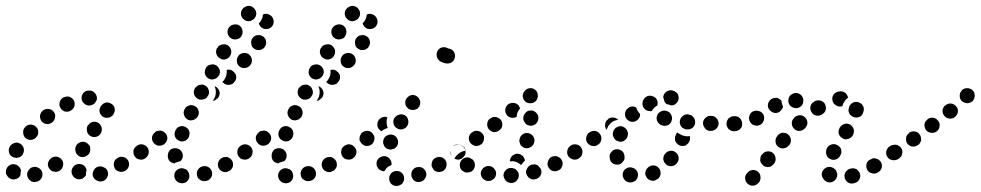

<svg xmlns="http://www.w3.org/2000/svg" viewBox="-24 -582 3260 638"><path d="M115 8Q117 3 117 -2Q117 -7 116 -11Q112 -21 102 -25Q93 -30 83 -26H82Q78 -24 74 -20Q71 -17 69 -13Q66 -8 66 -3Q66 2 68 7Q72 16 81 21Q90 25 100 21H101Q106 19 109 16Q113 12 115 8ZM334 -12Q331 -22 321 -26Q312 -31 302 -28H301Q292 -25 287 -15Q282 -6 285 4Q289 14 298 18Q307 23 317 20H318Q328 16 332 7Q337 -2 334 -12ZM18 14Q14 14 9 11Q5 9 2 5Q1 4 1 4Q-2 0 -4 -5Q-5 -10 -4 -15Q-4 -20 -1 -24Q1 -28 5 -31Q14 -38 24 -36Q34 -35 40 -27Q41 -26 41 -26Q42 -24 44 -21Q45 -18 46 -15Q44 -9 44 -3Q44 -2 44 0Q43 2 41 5Q39 7 37 9Q33 12 28 13Q23 15 18 14ZM232 13Q227 11 223 8Q219 5 217 0Q217 -1 216 -1Q212 -11 215 -20Q219 -30 228 -35Q233 -37 238 -37Q243 -37 247 -36Q252 -34 256 -31Q259 -27 262 -23Q262 -23 262 -23Q262 -21 263 -20Q263 -19 264 -17Q262 -12 262 -7Q261 -4 262 0Q260 3 257 6Q254 9 251 11Q246 13 241 14Q236 14 232 13ZM404 -29Q405 -34 405 -39Q404 -44 402 -48Q397 -57 387 -60Q377 -63 368 -58L367 -57Q363 -55 359 -51Q356 -47 355 -42Q354 -38 354 -33Q355 -28 357 -23Q362 -14 372 -12Q382 -9 391 -14H392Q396 -17 399 -20Q402 -24 404 -29ZM183 -49Q177 -58 167 -61Q157 -63 148 -58L147 -57Q139 -52 136 -42Q133 -32 139 -23Q144 -14 154 -12Q164 -9 173 -14L174 -15Q183 -20 185 -30Q188 -40 183 -49ZM469 -73Q470 -78 469 -82Q468 -87 465 -91Q459 -100 449 -101Q439 -103 430 -97Q426 -94 423 -90Q420 -85 419 -81Q419 -76 420 -71Q421 -66 424 -62Q430 -53 440 -52Q450 -50 459 -56Q463 -59 466 -64Q469 -68 469 -73ZM9 -95V-96Q12 -100 16 -103Q20 -106 25 -107Q29 -109 34 -108Q39 -107 44 -104Q52 -99 55 -89Q57 -79 52 -70V-69Q49 -65 45 -62Q41 -59 36 -58Q35 -58 34 -58Q33 -58 32 -57Q30 -58 27 -58Q24 -59 21 -59Q20 -59 19 -60Q18 -60 17 -61Q8 -66 6 -76Q3 -86 9 -95ZM228 -76Q229 -71 233 -68Q236 -64 241 -62Q245 -60 250 -60Q255 -60 260 -62Q264 -64 268 -67Q272 -70 274 -75V-76Q276 -80 276 -85Q276 -90 275 -95Q273 -100 269 -103Q266 -107 261 -109Q252 -113 242 -109Q233 -106 228 -96V-95Q226 -91 226 -86Q226 -81 228 -76ZM60 -124Q68 -117 78 -117Q89 -118 96 -125V-126Q104 -133 103 -144Q103 -154 95 -161Q88 -168 78 -168Q67 -168 60 -160Q52 -152 53 -142Q53 -131 60 -124ZM275 -131Q284 -125 294 -127Q304 -129 310 -137V-138Q313 -142 314 -147Q315 -152 314 -157Q313 -162 310 -166Q308 -170 304 -173Q295 -179 285 -177Q275 -175 269 -166H268Q263 -157 265 -147Q266 -137 275 -131ZM109 -198Q108 -193 110 -188Q111 -183 114 -179Q121 -171 131 -170Q141 -169 149 -175L150 -176Q158 -182 159 -193Q161 -203 154 -211Q148 -219 137 -220Q127 -221 119 -215L118 -214Q114 -211 112 -207Q110 -203 109 -198ZM307 -210Q308 -205 311 -201Q314 -197 318 -194Q327 -189 337 -191Q347 -193 353 -202V-203Q356 -207 357 -212Q358 -217 357 -222Q356 -227 353 -231Q350 -235 346 -237Q337 -243 327 -241Q317 -238 311 -229Q308 -224 307 -220Q306 -215 307 -210ZM176 -225Q180 -216 190 -212Q200 -209 209 -213L210 -214Q219 -218 223 -228Q226 -238 222 -247Q220 -252 216 -255Q212 -258 208 -260Q203 -262 198 -261Q193 -261 189 -259H188Q178 -254 175 -244Q171 -235 176 -225ZM298 -252Q298 -255 298 -258Q297 -268 289 -275Q282 -282 271 -281H270Q265 -281 261 -279Q256 -277 253 -273Q250 -269 248 -264Q247 -260 247 -255Q248 -244 256 -238Q263 -231 274 -231L275 -232Q279 -232 283 -234Q287 -235 290 -238Q291 -240 292 -241Q294 -244 296 -247Q297 -250 298 -252Z M604 11Q606 6 605 1Q605 -4 603 -8Q601 -13 598 -16Q594 -20 589 -21Q589 -21 589 -21Q580 -25 570 -21Q561 -17 557 -8Q555 -3 555 2Q555 7 557 11Q559 16 562 19Q566 23 570 25Q571 25 571 25Q581 29 591 25Q600 21 604 11ZM680 -12Q677 -22 668 -27Q659 -32 649 -29H648Q638 -26 633 -17Q628 -8 631 2Q632 7 635 11Q639 14 643 17Q647 19 652 20Q657 20 662 19H663Q673 16 678 7Q683 -2 680 -12ZM750 -29Q751 -34 750 -39Q750 -44 747 -48Q745 -52 741 -55Q737 -58 732 -60Q728 -61 723 -60Q718 -60 713 -57Q704 -52 701 -42Q698 -32 703 -23Q708 -14 718 -11Q728 -8 737 -14H738Q742 -16 745 -20Q748 -24 750 -29ZM537 -50Q535 -54 534 -59Q533 -64 534 -69V-70Q536 -80 544 -86Q553 -91 563 -89Q568 -88 572 -86Q576 -83 579 -79Q582 -75 583 -70Q584 -65 583 -60V-59Q582 -55 580 -52Q578 -48 575 -46Q568 -45 561 -42Q558 -41 556 -39Q555 -39 554 -39Q554 -39 553 -40Q548 -41 544 -43Q540 -46 537 -50ZM810 -91Q804 -100 794 -102Q784 -103 775 -97Q766 -91 765 -81Q763 -71 769 -62Q772 -58 776 -55Q780 -53 785 -52Q790 -51 795 -52Q800 -53 804 -56Q813 -62 815 -73Q816 -83 810 -91ZM466 -92Q460 -100 450 -102Q440 -104 431 -98V-97Q422 -92 420 -81Q419 -71 425 -63Q430 -54 441 -52Q451 -51 459 -57H460Q468 -63 470 -73Q472 -83 466 -92ZM527 -138Q523 -142 519 -145Q515 -147 510 -148Q505 -148 500 -147Q495 -146 491 -143V-142Q483 -136 481 -126Q480 -115 487 -107Q490 -103 494 -101Q498 -98 503 -98Q508 -97 513 -99Q518 -100 522 -103Q530 -110 532 -120Q533 -130 527 -138ZM572 -114Q576 -112 581 -112Q586 -112 591 -114Q595 -116 599 -120Q602 -123 604 -128V-129Q608 -138 604 -148Q600 -157 590 -161Q586 -163 581 -163Q576 -163 571 -161Q566 -159 563 -155Q560 -151 558 -147V-146Q554 -136 558 -127Q562 -118 572 -114ZM601 -184Q605 -182 610 -182Q615 -182 620 -184Q624 -185 628 -189Q632 -192 634 -196V-197Q639 -206 635 -216Q632 -226 622 -230Q613 -235 603 -231Q593 -228 589 -218Q584 -208 588 -199Q591 -189 601 -184ZM699 -289Q706 -282 706 -271Q705 -261 698 -254H697Q694 -251 691 -249Q687 -247 683 -247Q686 -250 687 -254H688Q692 -262 693 -271Q694 -281 691 -290Q690 -293 689 -296Q689 -296 689 -296Q692 -295 694 -293Q697 -292 699 -289ZM634 -253Q643 -249 653 -252Q663 -255 667 -264L668 -265Q673 -274 669 -284Q666 -294 657 -298Q653 -301 648 -301Q643 -301 638 -300Q633 -298 630 -295Q626 -292 623 -288V-287Q618 -278 621 -268Q625 -258 634 -253ZM753 -308V-307Q746 -300 735 -300Q725 -300 718 -307Q717 -308 716 -308Q716 -309 715 -310Q720 -314 723 -320Q728 -328 729 -337Q730 -343 729 -350Q735 -351 742 -350Q748 -348 753 -343Q761 -336 761 -326Q761 -315 753 -308ZM657 -336Q659 -331 662 -327Q665 -323 669 -321Q678 -316 688 -319Q698 -322 703 -331H704Q706 -336 707 -341Q707 -346 706 -350Q704 -355 701 -359Q698 -363 694 -365Q685 -370 675 -367Q665 -365 660 -356V-355Q657 -351 657 -346Q656 -341 657 -336ZM805 -400Q797 -407 786 -406Q776 -405 769 -398V-397Q762 -389 763 -379Q763 -369 771 -362Q779 -355 789 -356Q799 -356 806 -364L807 -365Q814 -372 813 -383Q812 -393 805 -400ZM707 -388Q716 -382 726 -385Q736 -388 741 -397Q746 -406 744 -416Q741 -426 732 -432Q728 -434 723 -435Q718 -435 713 -434Q708 -433 704 -430Q700 -427 698 -422H697Q692 -413 695 -403Q698 -393 707 -388ZM850 -461Q841 -467 831 -465Q821 -464 815 -455L814 -454Q809 -446 811 -436Q812 -425 821 -420Q830 -414 840 -416Q850 -418 856 -426V-427Q862 -435 860 -445Q858 -456 850 -461ZM745 -454Q754 -449 764 -452Q774 -454 779 -463V-464Q784 -473 781 -483Q779 -493 770 -498Q761 -503 751 -500Q741 -498 736 -489L735 -488Q730 -479 733 -469Q736 -459 745 -454ZM856 -536Q854 -535 853 -535Q851 -534 850 -534Q849 -531 849 -528Q847 -518 841 -510Q839 -507 836 -504Q839 -495 847 -489Q855 -484 865 -486Q875 -487 881 -496Q887 -504 885 -515Q883 -525 875 -531Q866 -537 856 -536ZM777 -542Q776 -537 777 -532Q778 -527 781 -523Q784 -519 788 -516Q792 -513 797 -512Q801 -511 806 -512Q811 -513 815 -516H816Q820 -519 823 -523Q826 -527 827 -532Q828 -537 827 -542Q826 -547 823 -551Q817 -560 807 -562Q797 -564 789 -558H788Q784 -555 781 -551Q778 -547 777 -542Z M949 11Q951 6 950 1Q950 -4 948 -8Q946 -13 943 -16Q939 -20 934 -21Q934 -21 934 -21Q925 -25 915 -21Q906 -17 902 -8Q900 -3 900 2Q900 7 902 11Q904 16 907 19Q911 23 915 25Q916 25 916 25Q926 29 936 25Q945 21 949 11ZM1025 -12Q1022 -22 1013 -27Q1004 -32 994 -29H993Q983 -26 978 -17Q973 -8 976 2Q977 7 980 11Q984 14 988 17Q992 19 997 20Q1002 20 1007 19H1008Q1018 16 1023 7Q1028 -2 1025 -12ZM1095 -29Q1096 -34 1095 -39Q1095 -44 1092 -48Q1090 -52 1086 -55Q1082 -58 1077 -60Q1073 -61 1068 -60Q1063 -60 1058 -57Q1049 -52 1046 -42Q1043 -32 1048 -23Q1053 -14 1063 -11Q1073 -8 1082 -14H1083Q1087 -16 1090 -20Q1093 -24 1095 -29ZM882 -50Q880 -54 879 -59Q878 -64 879 -69V-70Q881 -80 889 -86Q898 -91 908 -89Q913 -88 917 -86Q921 -83 924 -79Q927 -75 928 -70Q929 -65 928 -60V-59Q927 -55 925 -52Q923 -48 920 -46Q913 -45 906 -42Q903 -41 901 -39Q900 -39 899 -39Q899 -39 898 -40Q893 -41 889 -43Q885 -46 882 -50ZM1155 -91Q1149 -100 1139 -102Q1129 -103 1120 -97Q1111 -91 1110 -81Q1108 -71 1114 -62Q1117 -58 1121 -55Q1125 -53 1130 -52Q1135 -51 1140 -52Q1145 -53 1149 -56Q1158 -62 1160 -73Q1161 -83 1155 -91ZM811 -92Q805 -100 795 -102Q785 -104 776 -98V-97Q767 -92 765 -81Q764 -71 770 -63Q775 -54 786 -52Q796 -51 804 -57H805Q813 -63 815 -73Q817 -83 811 -92ZM872 -138Q868 -142 864 -145Q860 -147 855 -148Q850 -148 845 -147Q840 -146 836 -143V-142Q828 -136 826 -126Q825 -115 832 -107Q835 -103 839 -101Q843 -98 848 -98Q853 -97 858 -99Q863 -100 867 -103Q875 -110 877 -120Q878 -130 872 -138ZM917 -114Q921 -112 926 -112Q931 -112 936 -114Q940 -116 944 -120Q947 -123 949 -128V-129Q953 -138 949 -148Q945 -157 935 -161Q931 -163 926 -163Q921 -163 916 -161Q911 -159 908 -155Q905 -151 903 -147V-146Q899 -136 903 -127Q907 -118 917 -114ZM946 -184Q950 -182 955 -182Q960 -182 965 -184Q969 -185 973 -189Q977 -192 979 -196V-197Q984 -206 980 -216Q977 -226 967 -230Q958 -235 948 -231Q938 -228 934 -218Q929 -208 933 -199Q936 -189 946 -184ZM1044 -289Q1051 -282 1051 -271Q1050 -261 1043 -254H1042Q1039 -251 1036 -249Q1032 -247 1028 -247Q1031 -250 1032 -254H1033Q1037 -262 1038 -271Q1039 -281 1036 -290Q1035 -293 1034 -296Q1034 -296 1034 -296Q1037 -295 1039 -293Q1042 -292 1044 -289ZM979 -253Q988 -249 998 -252Q1008 -255 1012 -264L1013 -265Q1018 -274 1014 -284Q1011 -294 1002 -298Q998 -301 993 -301Q988 -301 983 -300Q978 -298 975 -295Q971 -292 968 -288V-287Q963 -278 966 -268Q970 -258 979 -253ZM1098 -308V-307Q1091 -300 1080 -300Q1070 -300 1063 -307Q1062 -308 1061 -308Q1061 -309 1060 -310Q1065 -314 1068 -320Q1073 -328 1074 -337Q1075 -343 1074 -350Q1080 -351 1087 -350Q1093 -348 1098 -343Q1106 -336 1106 -326Q1106 -315 1098 -308ZM1002 -336Q1004 -331 1007 -327Q1010 -323 1014 -321Q1023 -316 1033 -319Q1043 -322 1048 -331H1049Q1051 -336 1052 -341Q1052 -346 1051 -350Q1049 -355 1046 -359Q1043 -363 1039 -365Q1030 -370 1020 -367Q1010 -365 1005 -356V-355Q1002 -351 1002 -346Q1001 -341 1002 -336ZM1150 -400Q1142 -407 1131 -406Q1121 -405 1114 -398V-397Q1107 -389 1108 -379Q1108 -369 1116 -362Q1124 -355 1134 -356Q1144 -356 1151 -364L1152 -365Q1159 -372 1158 -383Q1157 -393 1150 -400ZM1052 -388Q1061 -382 1071 -385Q1081 -388 1086 -397Q1091 -406 1089 -416Q1086 -426 1077 -432Q1073 -434 1068 -435Q1063 -435 1058 -434Q1053 -433 1049 -430Q1045 -427 1043 -422H1042Q1037 -413 1040 -403Q1043 -393 1052 -388ZM1195 -461Q1186 -467 1176 -465Q1166 -464 1160 -455L1159 -454Q1154 -446 1156 -436Q1157 -425 1166 -420Q1175 -414 1185 -416Q1195 -418 1201 -426V-427Q1207 -435 1205 -445Q1203 -456 1195 -461ZM1090 -454Q1099 -449 1109 -452Q1119 -454 1124 -463V-464Q1129 -473 1126 -483Q1124 -493 1115 -498Q1106 -503 1096 -500Q1086 -498 1081 -489L1080 -488Q1075 -479 1078 -469Q1081 -459 1090 -454ZM1201 -536Q1199 -535 1198 -535Q1196 -534 1195 -534Q1194 -531 1194 -528Q1192 -518 1186 -510Q1184 -507 1181 -504Q1184 -495 1192 -489Q1200 -484 1210 -486Q1220 -487 1226 -496Q1232 -504 1230 -515Q1228 -525 1220 -531Q1211 -537 1201 -536ZM1122 -542Q1121 -537 1122 -532Q1123 -527 1126 -523Q1129 -519 1133 -516Q1137 -513 1142 -512Q1146 -511 1151 -512Q1156 -513 1160 -516H1161Q1165 -519 1168 -523Q1171 -527 1172 -532Q1173 -537 1172 -542Q1171 -547 1168 -551Q1162 -560 1152 -562Q1142 -564 1134 -558H1133Q1129 -555 1126 -551Q1123 -547 1122 -542Z M1312 29Q1315 25 1317 21Q1319 16 1319 11Q1319 1 1312 -7Q1304 -14 1294 -14Q1289 -14 1284 -12Q1280 -10 1276 -7Q1273 -3 1271 1Q1269 6 1269 11Q1269 21 1276 29Q1283 36 1294 36Q1299 36 1303 34Q1308 32 1312 29ZM1391 -11Q1390 -15 1386 -19Q1383 -23 1378 -25Q1374 -27 1369 -27Q1364 -27 1359 -26Q1349 -22 1345 -13Q1341 -3 1344 6Q1346 11 1349 15Q1352 18 1357 21Q1361 23 1366 23Q1371 23 1376 21Q1386 18 1390 8Q1395 -1 1391 -11ZM1457 -48Q1454 -53 1450 -56Q1446 -59 1441 -60Q1436 -61 1431 -60Q1426 -59 1422 -57Q1413 -52 1411 -41Q1408 -31 1414 -23Q1416 -18 1420 -15Q1424 -12 1429 -11Q1434 -10 1439 -11Q1444 -11 1448 -14Q1457 -19 1459 -29Q1462 -40 1457 -48ZM1233 -22Q1230 -26 1228 -30Q1227 -35 1227 -40Q1228 -51 1236 -57Q1244 -64 1255 -63Q1265 -62 1271 -54Q1278 -46 1277 -36Q1277 -35 1277 -35Q1277 -34 1277 -33Q1277 -33 1276 -33Q1267 -30 1260 -23Q1256 -18 1253 -13Q1252 -13 1251 -13Q1251 -13 1250 -13Q1245 -14 1241 -16Q1236 -18 1233 -22ZM1518 -91Q1516 -95 1511 -98Q1507 -101 1502 -102Q1497 -102 1493 -101Q1488 -100 1484 -97H1483Q1475 -91 1473 -81Q1471 -71 1477 -63Q1480 -58 1484 -56Q1489 -53 1494 -52Q1498 -51 1503 -52Q1508 -54 1512 -56V-57Q1521 -63 1523 -73Q1524 -83 1518 -91ZM1156 -91Q1153 -95 1149 -98Q1145 -101 1140 -102Q1135 -103 1130 -102Q1125 -100 1121 -98Q1117 -95 1114 -91Q1111 -86 1110 -81Q1110 -77 1111 -72Q1112 -67 1114 -63Q1120 -54 1131 -52Q1141 -51 1149 -56V-57Q1158 -62 1160 -73Q1162 -83 1156 -91ZM1264 -87Q1268 -85 1273 -85Q1278 -85 1283 -87Q1288 -88 1291 -92Q1295 -95 1297 -100Q1301 -109 1297 -119Q1293 -129 1284 -133Q1274 -137 1265 -133Q1255 -130 1251 -120Q1247 -110 1251 -101Q1254 -91 1264 -87ZM1215 -137Q1209 -146 1199 -147Q1188 -148 1180 -142Q1176 -139 1174 -134Q1171 -130 1171 -125Q1170 -120 1171 -115Q1173 -111 1176 -107Q1182 -99 1192 -97Q1202 -96 1211 -102Q1219 -109 1220 -119Q1222 -129 1215 -137ZM1239 -188Q1243 -191 1248 -193Q1252 -194 1257 -194Q1259 -193 1260 -193Q1262 -193 1263 -192Q1262 -188 1261 -184Q1260 -174 1262 -164Q1263 -160 1265 -157Q1261 -156 1257 -154Q1249 -151 1243 -146Q1241 -148 1239 -149Q1237 -151 1235 -153Q1229 -161 1230 -171Q1231 -182 1239 -188ZM1296 -155Q1305 -150 1315 -153Q1325 -156 1330 -165Q1335 -174 1332 -184Q1330 -194 1321 -199Q1312 -204 1302 -201Q1292 -198 1286 -189Q1281 -180 1284 -170Q1287 -160 1296 -155ZM1323 -236Q1324 -231 1327 -227Q1330 -223 1334 -220Q1338 -218 1343 -217Q1348 -216 1353 -217Q1357 -218 1362 -220Q1366 -223 1368 -227H1369Q1371 -232 1372 -236Q1373 -241 1372 -246Q1371 -251 1368 -255Q1366 -259 1361 -262Q1357 -265 1352 -266Q1348 -267 1343 -266Q1338 -265 1334 -262Q1330 -259 1327 -255Q1324 -251 1323 -246Q1322 -241 1323 -236ZM1488 -396Q1488 -386 1481 -378Q1473 -371 1463 -371Q1455 -371 1448 -374Q1441 -376 1435 -381Q1428 -388 1427 -398Q1426 -408 1432 -416Q1438 -424 1448 -425Q1457 -426 1465 -421Q1475 -420 1482 -413Q1488 -406 1488 -396Z M1700 0Q1700 -5 1698 -9Q1696 -14 1692 -17Q1689 -21 1684 -22Q1679 -24 1674 -24Q1663 -24 1656 -16Q1649 -9 1649 2Q1650 7 1652 11Q1654 16 1657 19Q1661 23 1665 24Q1670 26 1675 26H1676Q1686 26 1693 18Q1700 11 1700 0ZM1624 -1Q1626 -11 1620 -19Q1614 -28 1604 -30Q1599 -31 1594 -30Q1589 -29 1585 -26Q1581 -24 1578 -19Q1575 -15 1574 -10Q1573 -5 1574 -1Q1575 4 1578 8Q1581 13 1585 15Q1589 18 1594 19Q1605 21 1613 15Q1622 10 1624 -1ZM1774 -18Q1773 -22 1769 -26Q1766 -30 1762 -33Q1758 -35 1753 -36Q1748 -36 1743 -35Q1733 -32 1728 -23Q1722 -14 1725 -4Q1727 1 1730 5Q1733 9 1737 11Q1741 14 1746 14Q1751 15 1756 13H1757Q1767 10 1772 1Q1777 -8 1774 -18ZM1549 -18Q1555 -26 1554 -37Q1553 -47 1545 -53H1544Q1536 -60 1526 -59Q1515 -57 1509 -49Q1503 -41 1504 -31Q1505 -20 1513 -14H1514Q1522 -7 1532 -9Q1543 -10 1549 -18ZM1843 -49Q1841 -54 1837 -57Q1833 -60 1829 -62Q1824 -64 1819 -63Q1814 -63 1810 -61H1809Q1800 -56 1797 -46Q1793 -36 1798 -27Q1800 -23 1804 -19Q1807 -16 1812 -14Q1817 -13 1822 -13Q1827 -13 1831 -16H1832Q1841 -20 1844 -30Q1848 -40 1843 -49ZM1674 -46H1673Q1672 -46 1670 -46Q1670 -50 1672 -54Q1673 -58 1675 -61Q1682 -69 1692 -71Q1702 -72 1710 -66Q1715 -63 1717 -58Q1720 -54 1720 -48Q1713 -42 1708 -34Q1708 -34 1708 -33Q1701 -40 1691 -44Q1683 -47 1674 -46ZM1906 -92Q1903 -96 1899 -98Q1895 -101 1890 -102Q1885 -102 1880 -101Q1876 -100 1871 -97Q1863 -91 1861 -81Q1859 -71 1865 -62Q1868 -58 1872 -56Q1877 -53 1881 -52Q1886 -51 1891 -52Q1896 -53 1900 -56L1901 -57Q1909 -63 1911 -73Q1912 -83 1906 -92ZM1473 -81Q1474 -86 1477 -91Q1480 -95 1484 -98Q1488 -101 1493 -102Q1498 -103 1503 -102Q1508 -101 1512 -98Q1516 -96 1519 -92Q1521 -89 1522 -86Q1523 -84 1523 -81Q1523 -81 1523 -81Q1513 -80 1505 -75Q1497 -70 1491 -63Q1488 -59 1486 -55Q1484 -56 1481 -58Q1479 -60 1477 -63Q1475 -67 1474 -72Q1473 -77 1473 -81ZM1705 -102Q1707 -98 1711 -95Q1715 -92 1720 -90Q1730 -88 1739 -93Q1748 -98 1751 -108Q1754 -118 1749 -127Q1744 -136 1734 -139Q1724 -142 1715 -137Q1706 -132 1703 -122V-121Q1701 -116 1702 -111Q1703 -107 1705 -102ZM1580 -137Q1573 -146 1563 -147Q1553 -149 1545 -142H1544Q1536 -136 1534 -126Q1533 -115 1539 -107Q1546 -99 1556 -97Q1566 -96 1574 -102H1575Q1583 -109 1584 -119Q1586 -129 1580 -137ZM1640 -184Q1637 -188 1632 -190Q1628 -193 1623 -193Q1618 -194 1614 -193Q1609 -191 1605 -188H1604Q1596 -182 1595 -171Q1594 -161 1600 -153Q1603 -149 1607 -147Q1612 -144 1616 -143Q1621 -143 1626 -144Q1631 -145 1635 -149Q1644 -155 1645 -165Q1646 -176 1640 -184ZM1721 -173Q1724 -169 1728 -167Q1733 -165 1738 -164Q1748 -164 1756 -170Q1764 -177 1765 -187V-188Q1766 -198 1759 -206Q1752 -214 1742 -215Q1737 -215 1732 -214Q1727 -212 1724 -209Q1720 -206 1718 -201Q1715 -197 1715 -192V-191Q1714 -186 1716 -182Q1718 -177 1721 -173ZM1664 -235Q1673 -241 1683 -240Q1693 -239 1700 -231Q1701 -229 1702 -226Q1704 -224 1704 -221Q1700 -217 1697 -211Q1693 -203 1693 -194Q1684 -189 1675 -191Q1666 -192 1660 -200Q1654 -208 1655 -218Q1656 -228 1664 -235ZM1763 -266Q1763 -271 1761 -275Q1759 -280 1755 -283Q1747 -290 1737 -289Q1726 -288 1720 -280Q1713 -273 1713 -262Q1714 -252 1721 -245Q1729 -238 1739 -239Q1750 -239 1757 -247Q1757 -247 1758 -248Q1761 -252 1762 -256Q1764 -261 1763 -266Z M2094 9Q2096 4 2096 -1Q2096 -6 2094 -11Q2092 -15 2088 -19Q2085 -22 2080 -24Q2080 -24 2079 -24Q2075 -26 2070 -26Q2065 -26 2060 -24Q2056 -22 2052 -19Q2049 -15 2047 -11Q2043 -1 2047 8Q2051 18 2060 22Q2061 22 2062 23Q2072 26 2081 22Q2091 18 2094 9ZM2170 1Q2172 -4 2171 -8Q2171 -13 2169 -18Q2164 -27 2155 -31Q2145 -34 2136 -30L2134 -29Q2130 -27 2127 -23Q2123 -19 2122 -15Q2120 -10 2120 -5Q2120 0 2123 4Q2127 14 2137 17Q2147 21 2156 16L2157 15Q2162 13 2165 10Q2168 6 2170 1ZM2231 -58Q2231 -63 2228 -68Q2226 -72 2222 -75Q2214 -82 2204 -81Q2194 -80 2187 -72L2186 -71Q2183 -67 2181 -62Q2180 -57 2180 -52Q2181 -48 2183 -43Q2186 -39 2189 -36Q2197 -29 2208 -30Q2218 -31 2225 -39V-40Q2229 -44 2230 -48Q2232 -53 2231 -58ZM2030 -35Q2035 -36 2039 -38Q2043 -41 2046 -45Q2049 -48 2051 -53Q2052 -58 2051 -63V-64Q2050 -75 2042 -81Q2033 -87 2023 -86Q2018 -85 2014 -83Q2010 -80 2007 -76Q2003 -72 2002 -68Q2001 -63 2002 -58V-57Q2003 -46 2011 -40Q2019 -34 2030 -35ZM1907 -92Q1904 -96 1900 -99Q1896 -101 1891 -102Q1886 -103 1881 -102Q1877 -101 1872 -98V-97Q1863 -92 1861 -81Q1860 -71 1866 -63Q1871 -54 1882 -52Q1892 -51 1900 -57H1901Q1910 -63 1911 -73Q1913 -83 1907 -92ZM1974 -118Q1975 -123 1974 -127Q1973 -132 1970 -136Q1964 -145 1954 -147Q1943 -148 1935 -142H1934Q1926 -136 1924 -125Q1922 -115 1928 -107Q1931 -103 1936 -100Q1940 -97 1945 -97Q1950 -96 1954 -97Q1959 -98 1963 -101L1964 -102Q1968 -104 1971 -109Q1973 -113 1974 -118ZM2268 -114V-115Q2269 -119 2269 -122Q2269 -126 2268 -130Q2262 -129 2256 -129L2255 -130Q2246 -130 2238 -135Q2232 -137 2227 -142Q2225 -140 2223 -137Q2222 -134 2221 -131H2220V-130Q2217 -120 2221 -111Q2226 -102 2236 -98Q2240 -97 2245 -97Q2250 -97 2255 -99Q2259 -102 2262 -105Q2266 -109 2267 -114ZM2029 -113Q2033 -111 2038 -111Q2043 -111 2048 -113Q2052 -116 2056 -119Q2059 -123 2061 -127V-129Q2065 -138 2060 -148Q2056 -157 2046 -161Q2037 -165 2027 -160Q2018 -156 2014 -146V-145Q2010 -135 2015 -126Q2019 -116 2029 -113ZM2434 -153Q2437 -157 2439 -161Q2441 -166 2441 -171Q2441 -181 2434 -189Q2427 -196 2416 -196H2415Q2410 -196 2405 -194Q2401 -192 2397 -189Q2394 -185 2392 -181Q2390 -176 2390 -171Q2390 -166 2392 -161Q2394 -157 2397 -153Q2401 -150 2405 -148Q2410 -146 2415 -146H2416Q2421 -146 2426 -148Q2430 -150 2434 -153ZM2364 -171Q2364 -176 2362 -181Q2360 -186 2357 -189Q2353 -193 2349 -195Q2344 -197 2339 -197H2338Q2328 -198 2320 -190Q2312 -183 2312 -173Q2312 -168 2314 -163Q2316 -159 2319 -155Q2322 -151 2327 -149Q2331 -147 2336 -147H2338Q2348 -147 2356 -154Q2363 -161 2364 -171ZM2018 -181Q2024 -183 2030 -184Q2027 -187 2023 -189Q2020 -191 2016 -191Q2011 -192 2006 -191Q2001 -190 1997 -187V-186Q1988 -180 1987 -170Q1985 -160 1991 -152Q1991 -151 1991 -151Q1992 -151 1992 -150Q1992 -152 1993 -153V-154Q1996 -163 2002 -169Q2009 -177 2018 -181ZM2286 -174Q2286 -179 2285 -184Q2283 -189 2280 -193Q2277 -196 2273 -199Q2268 -201 2263 -202H2262Q2252 -203 2244 -196Q2236 -189 2235 -179Q2234 -174 2236 -169Q2237 -165 2240 -161Q2243 -157 2248 -155Q2252 -152 2257 -152H2259Q2269 -151 2277 -157Q2285 -164 2286 -174ZM2208 -182Q2210 -187 2209 -192Q2208 -197 2206 -201Q2203 -206 2200 -209Q2196 -212 2191 -213L2189 -214Q2180 -216 2171 -211Q2161 -206 2159 -196Q2157 -191 2158 -186Q2159 -181 2161 -177Q2164 -173 2167 -170Q2171 -167 2176 -165H2178Q2188 -162 2197 -167Q2206 -172 2208 -182ZM2061 -184Q2068 -177 2079 -177Q2089 -178 2096 -185L2097 -186Q2100 -190 2102 -194Q2103 -198 2103 -203Q2097 -209 2093 -217Q2091 -221 2090 -225Q2082 -229 2074 -228Q2066 -226 2060 -220L2059 -219Q2052 -211 2053 -201Q2053 -191 2061 -184ZM2112 -246Q2113 -247 2113 -248Q2115 -253 2118 -256Q2122 -260 2126 -262Q2131 -264 2136 -264Q2141 -264 2145 -262Q2155 -259 2159 -250Q2163 -241 2160 -231Q2160 -231 2159 -231Q2151 -226 2145 -218Q2143 -216 2142 -213Q2138 -212 2135 -213Q2131 -213 2128 -214Q2118 -217 2113 -227Q2109 -236 2112 -246ZM2180 -258Q2180 -260 2180 -261Q2180 -263 2181 -265Q2184 -274 2193 -279Q2202 -284 2212 -281Q2213 -281 2214 -280Q2224 -277 2229 -268Q2233 -258 2230 -249Q2227 -241 2220 -236Q2214 -231 2205 -232Q2201 -234 2197 -235H2195Q2193 -236 2191 -236Q2189 -238 2187 -240Q2185 -242 2184 -244Q2183 -251 2180 -258Q2180 -258 2180 -258Z M2503 6Q2503 1 2501 -3Q2499 -8 2495 -11Q2487 -18 2477 -17Q2466 -16 2460 -8L2458 -6Q2451 2 2452 12Q2453 22 2461 29Q2469 36 2479 35Q2489 34 2496 26L2498 24Q2501 21 2502 16Q2504 11 2503 6ZM2834 -4Q2832 -9 2829 -13Q2826 -17 2822 -20Q2817 -22 2812 -23Q2808 -23 2803 -22L2800 -21Q2796 -20 2792 -17Q2788 -14 2785 -9Q2783 -5 2782 0Q2782 5 2783 10Q2784 14 2787 18Q2790 22 2795 25Q2799 27 2804 28Q2809 28 2814 27L2816 26Q2826 24 2831 15Q2836 6 2834 -4ZM2749 18Q2753 15 2755 11Q2758 6 2758 1Q2759 -3 2757 -8Q2756 -13 2753 -17Q2750 -21 2746 -23Q2742 -26 2737 -27Q2732 -28 2727 -27Q2722 -26 2718 -23Q2714 -21 2711 -16Q2708 -12 2707 -7Q2706 -3 2707 2Q2708 7 2711 11Q2712 13 2714 15Q2721 23 2731 24Q2741 25 2749 18ZM2903 -44Q2900 -48 2896 -51Q2892 -54 2887 -55Q2883 -57 2878 -56Q2873 -55 2869 -52L2866 -51Q2862 -49 2859 -45Q2856 -41 2855 -36Q2854 -31 2855 -26Q2856 -21 2858 -17Q2864 -8 2874 -6Q2884 -3 2893 -9L2895 -10Q2903 -15 2906 -25Q2908 -35 2903 -44ZM2544 -74Q2536 -80 2526 -79Q2515 -78 2509 -69L2507 -68Q2504 -64 2503 -59Q2502 -54 2502 -49Q2503 -44 2505 -40Q2508 -36 2512 -32Q2520 -26 2530 -27Q2540 -28 2547 -37L2548 -38Q2555 -47 2553 -57Q2552 -67 2544 -74ZM2968 -90Q2965 -94 2961 -97Q2957 -100 2952 -101Q2947 -101 2942 -100Q2937 -99 2933 -96L2931 -95Q2923 -89 2921 -79Q2919 -69 2925 -60Q2928 -56 2932 -53Q2936 -51 2941 -50Q2946 -49 2951 -50Q2956 -51 2960 -54L2962 -56Q2970 -62 2972 -72Q2974 -82 2968 -90ZM2722 -69Q2723 -64 2726 -60Q2730 -56 2734 -54Q2743 -49 2753 -52Q2763 -55 2768 -65L2769 -67Q2771 -71 2772 -76Q2772 -81 2771 -86Q2769 -91 2766 -94Q2763 -98 2758 -100Q2749 -105 2739 -102Q2729 -99 2724 -90L2723 -88Q2721 -83 2721 -78Q2720 -73 2722 -69ZM2595 -135Q2588 -141 2577 -141Q2567 -140 2560 -132L2559 -130Q2552 -122 2553 -112Q2553 -102 2561 -95Q2569 -88 2579 -89Q2590 -90 2596 -98L2598 -99Q2605 -107 2604 -118Q2603 -128 2595 -135ZM2775 -123Q2779 -120 2784 -119Q2789 -119 2793 -120Q2798 -121 2802 -124Q2806 -127 2809 -131L2810 -133Q2815 -142 2813 -152Q2810 -162 2801 -168Q2797 -170 2792 -171Q2787 -172 2782 -170Q2778 -169 2774 -166Q2770 -163 2767 -159L2766 -157Q2761 -148 2763 -138Q2766 -128 2775 -123ZM2435 -153Q2439 -157 2441 -161Q2442 -166 2442 -171Q2442 -181 2435 -189Q2428 -196 2417 -196Q2412 -196 2407 -194Q2403 -192 2399 -189Q2396 -185 2394 -181Q2392 -176 2392 -171Q2392 -161 2399 -153Q2407 -146 2417 -146Q2422 -146 2427 -148Q2432 -150 2435 -153ZM2652 -191Q2645 -199 2634 -199Q2624 -199 2616 -192L2615 -190Q2607 -183 2607 -173Q2607 -162 2614 -155Q2621 -147 2631 -147Q2642 -147 2649 -154L2651 -156Q2658 -163 2659 -173Q2659 -184 2652 -191ZM2513 -201Q2508 -210 2498 -213Q2488 -216 2479 -212H2478Q2469 -207 2466 -197Q2463 -187 2468 -178Q2472 -169 2482 -166Q2492 -162 2501 -167H2502Q2511 -172 2514 -182Q2517 -192 2513 -201ZM2800 -202Q2803 -198 2807 -196Q2811 -193 2816 -192Q2826 -190 2835 -195Q2843 -201 2845 -211Q2846 -213 2846 -214Q2848 -224 2842 -233Q2836 -241 2825 -243Q2821 -244 2816 -243Q2811 -242 2807 -239Q2803 -236 2800 -232Q2797 -228 2797 -223Q2796 -222 2796 -221Q2795 -216 2796 -211Q2797 -207 2800 -202ZM2720 -218Q2721 -223 2720 -228Q2719 -233 2717 -237Q2711 -246 2701 -248Q2691 -250 2682 -245L2680 -243Q2676 -241 2673 -237Q2670 -233 2669 -228Q2668 -223 2669 -218Q2670 -213 2673 -209Q2675 -205 2679 -202Q2684 -199 2688 -198Q2693 -197 2698 -198Q2703 -199 2707 -201L2709 -203Q2713 -205 2716 -209Q2719 -213 2720 -218ZM2566 -253Q2562 -256 2557 -257Q2552 -257 2547 -256Q2542 -255 2538 -252Q2530 -246 2528 -236Q2526 -225 2533 -217Q2539 -209 2549 -207Q2559 -205 2567 -211L2568 -212Q2572 -215 2574 -219Q2577 -223 2578 -227Q2576 -231 2575 -236Q2573 -241 2573 -247Q2570 -251 2566 -253ZM2641 -262Q2641 -263 2641 -263Q2634 -271 2624 -273Q2614 -274 2606 -268Q2597 -262 2596 -252Q2594 -242 2600 -233Q2606 -225 2617 -223Q2627 -221 2635 -227Q2644 -233 2645 -243Q2647 -254 2641 -262ZM2773 -229 2771 -228Q2761 -227 2752 -233Q2744 -239 2742 -249Q2740 -259 2746 -268Q2753 -276 2763 -278H2765Q2775 -280 2784 -274Q2792 -268 2794 -257Q2794 -257 2794 -257Q2794 -257 2794 -257Q2786 -252 2781 -243Q2777 -237 2775 -229Q2774 -229 2774 -229Q2774 -229 2773 -229Z M2974 -72Q2975 -77 2974 -82Q2973 -87 2970 -91Q2967 -95 2963 -97Q2959 -100 2954 -101Q2949 -102 2944 -100Q2939 -99 2935 -96Q2930 -93 2928 -89Q2925 -85 2924 -80Q2924 -75 2925 -70Q2926 -65 2929 -61Q2932 -57 2936 -54Q2940 -52 2945 -51Q2950 -50 2955 -51Q2959 -52 2963 -55L2964 -56Q2968 -59 2971 -63Q2973 -67 2974 -72ZM3037 -116Q3037 -121 3036 -126Q3035 -131 3032 -135Q3026 -144 3016 -145Q3006 -147 2997 -141V-140Q2993 -137 2990 -133Q2987 -129 2987 -124Q2986 -119 2987 -114Q2988 -109 2991 -105Q2997 -97 3007 -95Q3018 -94 3026 -100H3027Q3031 -103 3033 -107Q3036 -112 3037 -116ZM3093 -181Q3087 -189 3077 -191Q3067 -192 3058 -186V-185Q3054 -182 3051 -178Q3049 -174 3048 -169Q3047 -164 3049 -159Q3050 -154 3053 -150Q3059 -142 3069 -141Q3080 -139 3088 -145L3089 -146Q3097 -152 3098 -162Q3100 -173 3093 -181ZM3153 -229Q3146 -237 3136 -238Q3126 -239 3118 -232H3117Q3109 -225 3108 -215Q3107 -205 3114 -197Q3120 -189 3131 -188Q3141 -187 3149 -193L3150 -194Q3158 -201 3159 -211Q3160 -221 3153 -229ZM3208 -282Q3200 -289 3190 -289Q3179 -289 3172 -282V-281Q3165 -274 3165 -264Q3165 -253 3172 -246Q3176 -243 3181 -241Q3185 -239 3190 -239Q3195 -239 3200 -241Q3204 -243 3208 -246Q3215 -254 3215 -264Q3215 -275 3208 -282Z"/></svg>

Font: FRB American Cursive Guidelines Arrows Dotted Black
Style: Bold Italic
Weight: 900
Italic angle: -25°
Version: Version 2.0;Modular Font Editor K font №1